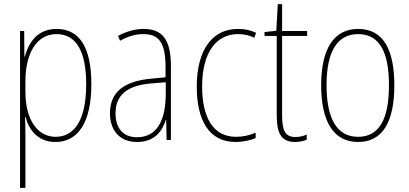

<svg xmlns="http://www.w3.org/2000/svg" viewBox="-20 -677 1979 929"><path d="M254 -537C161 -537 119 -472 100 -403H98L97 -527H77V232H103V-21C103 -56 102 -88 101 -110H104C119 -51 162 10 248 10C355 10 422 -80 422 -270C422 -449 364 -537 254 -537ZM253 -512C350 -512 397 -427 397 -270C397 -86 334 -15 249 -15C163 -15 103 -96 103 -232V-284C103 -418 157 -512 253 -512Z M674 -537C633 -537 589 -524 551 -503L561 -480C604 -504 641 -512 674 -512C749 -512 781 -471 781 -351V-303L708 -296C584 -284 512 -234 512 -129C512 -53 553 10 643 10C729 10 765 -43 782 -96H784L786 0H807V-356C807 -486 766 -537 674 -537ZM708 -273 782 -279V-220C781 -98 742 -13 643 -13C577 -13 539 -55 539 -129C539 -219 598 -263 708 -273Z M1120 10C1155 10 1192 2 1217 -9V-35C1188 -22 1154 -15 1122 -15C1006 -15 958 -117 958 -258C958 -422 1025 -512 1132 -512C1159 -512 1186 -507 1210 -494L1219 -518C1193 -531 1165 -537 1131 -537C1007 -537 932 -435 932 -258C932 -97 990 10 1120 10Z M1409 -14C1358 -14 1345 -49 1345 -119V-503H1466V-527H1345V-657H1324L1317 -528L1260 -522V-503H1319V-120C1319 -37 1337 10 1408 10C1432 10 1448 5 1464 -1V-26C1450 -19 1430 -14 1409 -14Z M1888 -264C1888 -428 1840 -537 1713 -537C1595 -537 1534 -440 1534 -265C1534 -88 1594 10 1713 10C1831 10 1888 -87 1888 -264ZM1560 -265C1560 -423 1609 -512 1713 -512C1823 -512 1862 -413 1862 -265C1862 -102 1816 -15 1712 -15C1608 -15 1560 -107 1560 -265Z"/></svg>

Font: Noto Sans Myanmar UI Condensed Thin
Style: Regular
Weight: 100
Width: 3
Designer: Monotype Design Team
Foundry: Monotype Imaging Inc.
Version: Version 2.103